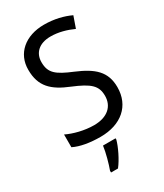

<svg xmlns="http://www.w3.org/2000/svg" viewBox="-230 -813 959 1123"><g transform="rotate(-30 249.5 -251.5)"><path d="M455 -193C455 -298 396 -349 282 -397C178 -440 143 -468 143 -541C143 -602 185 -645 264 -645C317 -645 369 -630 415 -609L442 -686C395 -708 335 -724 265 -724C140 -724 53 -652 54 -540C54 -428 112 -375 221 -331C332 -285 367 -254 367 -185C367 -116 318 -68 226 -68C162 -68 93 -86 46 -109V-23C90 -1 153 10 225 10C365 10 455 -68 455 -193ZM296 70V61H211C206 103 186 175 173 209V221H220C253 179 285 111 296 70Z"/></g></svg>

Font: Noto Sans Ethiopic SemiCondensed
Style: Regular
Weight: 400
Width: 4
Designer: Monotype Design Team
Foundry: Monotype Imaging Inc.
Version: Version 2.102